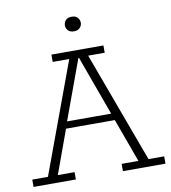

<svg xmlns="http://www.w3.org/2000/svg" viewBox="-83 -809 783 880"><g transform="rotate(-10 309.0 -369.0)"><path d="M2 0V-34H75L265 -549H188V-583H430V-549H353L543 -34H616V0H418V-34H496L418 -248L437 -237H188L199 -248L121 -34H199V0ZM201 -257 194 -269H420L415 -257L310 -546H307ZM309 -670Q290 -670 281 -680.5Q272 -691 272 -703Q272 -717 281 -727.5Q290 -738 309 -738Q328 -738 337 -727.5Q346 -717 346 -703Q346 -691 336.5 -680.5Q327 -670 309 -670Z"/></g></svg>

Font: Rokkitt ExtraLight
Style: Regular
Weight: 250
Version: Version 3.103